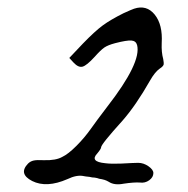

<svg xmlns="http://www.w3.org/2000/svg" viewBox="-20 -1085 496 507"><path d="M411 -929Q413 -919 412 -914Q410 -909 402 -904Q389 -895 376 -872Q339 -807 304 -767Q247 -704 247 -696Q247 -692 237 -680Q216 -658 258 -654Q273 -652 299 -653Q335 -655 345 -655Q359 -655 372 -646Q385 -637 385 -628Q385 -617 374 -609Q363 -601 349 -603Q334 -604 307 -600Q282 -595 267 -605Q262 -608 256 -610Q249 -612 242 -613Q237 -615 230 -616Q228 -616 223.5 -616.5Q219 -617 216 -618Q205 -619 201 -620Q183 -624 158 -612Q103 -588 65 -607Q28 -626 54 -653Q60 -659 68.5 -661Q77 -663 96 -662Q128 -661 145 -671Q160 -678 182 -700Q203 -721 220 -745Q234 -765 263 -803Q354 -920 342 -966Q339 -977 327 -978Q315 -979 284 -971Q265 -966 255.5 -959.5Q246 -953 230 -935Q209 -912 198 -909Q187 -906 174 -920L163 -932L199 -970Q231 -1003 251.5 -1018Q272 -1033 306 -1050Q328 -1060 334 -1062Q367 -1073 388.5 -1046.5Q410 -1020 407 -971Q406 -947 411 -929Z"/></svg>

Font: Beth Ellen
Style: Regular
Weight: 400
Designer: Alyson Diaz
Version: Version 2.000